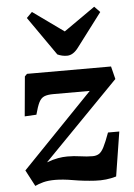

<svg xmlns="http://www.w3.org/2000/svg" viewBox="-56 -843 628 897"><g transform="rotate(-5 258.0 -394.0)"><path d="M80 -514H474L489 -454L137 -94Q167 -105 190 -109Q213 -113 234 -113Q265 -113 295 -108.5Q325 -104 352 -104Q369 -104 381.5 -111.5Q394 -119 405.5 -141.5Q417 -164 433 -208H486L453 0Q406 14 353.5 11Q301 8 252 -0.5Q203 -9 167 -9Q135 -9 112 -3Q89 3 73 11L33 -65L365 -409H195Q167 -409 151.5 -402.5Q136 -396 126.5 -377Q117 -358 107 -320L52 -317L69 -503ZM102 -774 128 -800 273 -696 420 -799 446 -772 328 -616Q303 -582 274 -582Q262 -582 251 -584.5Q240 -587 229 -592Z"/></g></svg>

Font: Literata 36pt
Style: Bold Italic
Weight: 700
Italic angle: -2°
Designer: Latin by Veronika Burian and Jose Scaglione. Greek by Irene Vlachou. Cyrillic by Vera Evstafieva
Foundry: TypeTogether
Version: Version 3.002